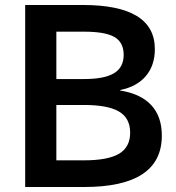

<svg xmlns="http://www.w3.org/2000/svg" viewBox="-20 -750 706 770"><path d="M81 -730H312Q601 -730 601 -553Q601 -487 564.5 -444.5Q528 -402 462 -389V-387Q544 -374 586.5 -328.5Q629 -283 629 -206Q629 0 317 0H81ZM317 -107Q413 -107 457.5 -133.5Q502 -160 502 -218Q502 -276 457.5 -302.5Q413 -329 317 -329H206V-107ZM317 -433Q399 -433 437.5 -456.5Q476 -480 476 -530Q476 -580 439 -601.5Q402 -623 317 -623H206V-433Z"/></svg>

Font: Enso SemiBold
Style: Regular
Weight: 600
Designer: Coji Morishita
Foundry: UNDERFOREST DESIGN
Version: Version 1.000